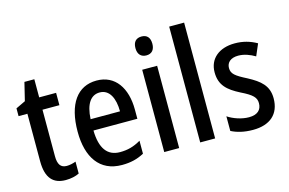

<svg xmlns="http://www.w3.org/2000/svg" viewBox="-96 -984 1833 1217"><g transform="rotate(-15 820.5 -375.0)"><path d="M230 -75C190 -75 173 -101 173 -154V-459H284V-540H173V-659H108L79 -540L16 -510V-459H74V-147C74 -36 120 10 201 10C235 10 267 3 290 -9V-87C271 -80 250 -75 230 -75Z M551 -549C425 -549 352 -448 352 -266C352 -99 424 10 570 10C627 10 672 -1 716 -25V-110C670 -83 629 -72 579 -72C496 -72 453 -131 451 -248H739V-308C739 -450 673 -549 551 -549ZM551 -471C615 -471 645 -407 645 -322H452C457 -422 493 -471 551 -471Z M899 -745C864 -745 843 -725 843 -683C843 -642 865 -621 899 -621C933 -621 954 -642 954 -683C954 -724 934 -745 899 -745ZM947 -540H849V0H947Z M1183 0V-760H1085V0Z M1607 -150C1607 -234 1557 -273 1481 -314C1406 -352 1383 -370 1383 -408C1383 -445 1411 -469 1459 -469C1498 -469 1535 -455 1569 -435L1602 -512C1558 -537 1512 -550 1458 -550C1356 -550 1288 -495 1288 -405C1288 -320 1335 -280 1413 -240C1489 -203 1509 -181 1509 -144C1509 -100 1481 -74 1426 -74C1377 -74 1324 -93 1288 -117V-21C1325 -2 1371 10 1430 10C1541 10 1607 -46 1607 -150Z"/></g></svg>

Font: Noto Sans Thai Cond Med
Style: Regular
Weight: 500
Width: 3
Designer: Monotype Design Team
Foundry: Monotype Imaging Inc.
Version: Version 2.002